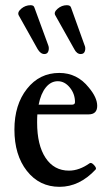

<svg xmlns="http://www.w3.org/2000/svg" viewBox="-20 -704 420 735"><path d="M149.9 -497.1Q135.3 -497.1 124 -516.1L51.8 -645Q45.4 -657.2 61.3 -670.7Q77.1 -684.1 97.2 -684.1Q109.4 -684.1 111.8 -674.8L164.1 -532.2Q168.9 -521 165.5 -509Q162.1 -497.1 149.9 -497.1ZM289.1 -497.1Q273.9 -497.1 264.2 -516.1L191.9 -645Q184.6 -656.7 200.4 -670.4Q216.3 -684.1 235.8 -684.1Q249.5 -684.1 252 -674.8L303.2 -532.2Q308.6 -521 305.2 -509Q301.8 -497.1 289.1 -497.1ZM208 11.2Q130.9 11.2 83 -49.6Q35.2 -110.4 35.2 -208Q35.2 -303.2 83.3 -364Q131.3 -424.8 207 -424.8Q275.4 -424.8 319.8 -369.1Q352.1 -330.6 352.1 -298.8Q352.1 -266.1 318.8 -266.1H123Q122.1 -256.3 122.1 -234.9Q122.1 -148.4 154.5 -99.6Q187 -50.8 244.1 -50.8Q283.2 -50.8 323.2 -79.1Q329.6 -83.5 340.1 -72Q350.6 -60.5 346.2 -55.2Q284.2 11.2 208 11.2ZM127.9 -303.2H254.9Q267.1 -303.2 267.1 -313Q267.1 -344.7 247.3 -368.9Q227.5 -393.1 201.2 -393.1Q174.8 -393.1 155.5 -369.4Q136.2 -345.7 127.9 -303.2Z"/></svg>

Font: Junicode SmCond Medium
Style: Regular
Weight: 500
Width: 4
Designer: Peter S. Baker
Version: Version 2.206